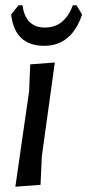

<svg xmlns="http://www.w3.org/2000/svg" viewBox="-20 -701 330 725"><path d="M269 -681 290 -646Q250 -528 147 -528Q36 -528 22 -646L50 -681H65Q76 -597 150 -597Q224 -597 255 -681ZM187 -465 138 -111 133 -3 38 4 90 -357 94 -458Z"/></svg>

Font: Alegreya Sans Medium
Style: Italic
Weight: 500
Italic angle: -7°
Designer: Juan Pablo del Peral
Foundry: Huerta Tipografica
Version: Version 2.007